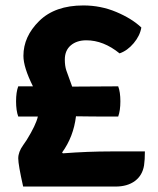

<svg xmlns="http://www.w3.org/2000/svg" viewBox="-20 -683 579 705"><path d="M245 -365 414 -366Q422 -345 422 -311Q422 -277 414 -255Q310 -255 259 -256Q250 -181 208 -123L211 -120Q302 -127 389 -127H512Q512 -96 509 -76Q503 -39 475.5 -18.5Q448 2 404 2H65Q47 -78 47 -101.5Q47 -125 65 -150L78 -169Q112 -224 119 -255H47Q39 -277 39 -311Q39 -345 47 -366H101Q66 -436 66 -478Q66 -549 124 -606Q182 -663 286 -663Q350 -663 407 -639Q464 -615 499 -582Q494 -552 471 -524.5Q448 -497 419 -487Q360 -535 297 -535Q262 -535 240 -516.5Q218 -498 218 -464Q218 -441 223.5 -424.5Q229 -408 236.5 -388.5Q244 -369 245 -365Z"/></svg>

Font: Signika
Style: Bold
Weight: 700
Designer: Anna Giedrys
Foundry: Anna Giedrys
Version: Version 1.001